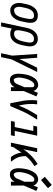

<svg xmlns="http://www.w3.org/2000/svg" viewBox="1306 -2124 1006 3658"><g transform="rotate(90 1809.0 -295.0)"><path d="M275.9 -512.2Q415 -512.2 415 -369.6Q415 -329.6 404.3 -283.7L386.7 -200.7Q366.7 -105.5 313.7 -46.6Q260.7 12.2 180.7 12.2H171.9Q111.3 12.2 73.7 -34.9Q36.1 -82 36.1 -155.3Q36.1 -183.6 43 -216.3L60.5 -299.3Q81.1 -393.6 134 -452.9Q187 -512.2 267.1 -512.2ZM341.8 -369.6Q341.8 -388.7 337.9 -402.1Q334 -415.5 328.4 -422.6Q322.8 -429.7 313 -433.6Q303.2 -437.5 295.7 -438.2Q288.1 -439 275.9 -439H267.1Q238.3 -439 214.4 -425Q190.4 -411.1 174.6 -387.2Q158.7 -363.3 148.4 -337.9Q138.2 -312.5 131.8 -283.7L114.3 -200.7Q109.4 -177.7 109.4 -155.3Q109.4 -113.8 126.2 -87.4Q143.1 -61 171.9 -61H180.7Q209.5 -61 233.2 -74.7Q256.8 -88.4 272.7 -112.1Q288.6 -135.7 298.8 -161.4Q309.1 -187 315.4 -216.3L333 -299.3Q341.8 -340.3 341.8 -369.6Z M630.9 12.2H622.1Q560.1 12.2 525.4 -18.6L481.9 187.5H407.2L510.7 -299.3Q530.8 -394.5 584 -453.4Q637.2 -512.2 717.3 -512.2H726.1Q752.9 -512.2 776.6 -503.9Q800.3 -495.6 820.3 -478.5Q840.3 -461.4 852.1 -431.2Q863.8 -400.9 863.8 -360.8Q863.8 -328.6 854.5 -283.7L836.9 -200.7Q816.4 -106 763.7 -46.9Q710.9 12.2 630.9 12.2ZM556.2 -131.8Q556.2 -107.9 561.8 -92.5Q567.4 -77.1 578.4 -70.8Q589.4 -64.5 598.6 -62.7Q607.9 -61 622.1 -61H630.9Q659.7 -61 683.3 -75Q707 -88.9 722.9 -112.8Q738.8 -136.7 749 -162.1Q759.3 -187.5 765.6 -216.3L783.2 -299.3Q790.5 -332.5 790.5 -360.8Q790.5 -384.8 785.2 -400.9Q779.8 -417 770 -425Q760.3 -433.1 750 -436Q739.7 -439 726.1 -439H717.3Q688.5 -439 664.6 -425.3Q640.6 -411.6 624.8 -387.9Q608.9 -364.3 598.6 -338.6Q588.4 -313 582 -283.7L564.5 -200.7Q556.2 -160.2 556.2 -131.8Z M993.7 187.5 1040 -23.9 1007.3 -500H1080.6L1104 -162.1L1270 -500H1351.6L1112.3 -14.2L1068.4 187.5Z M1457.5 -148.4Q1457.5 -111.8 1470 -82.8Q1482.4 -53.7 1500.5 -53.7Q1525.9 -53.7 1547.4 -71Q1568.8 -88.4 1577.1 -107.4L1641.6 -257.8V-406.2Q1641.6 -445.8 1599.1 -445.8Q1570.3 -445.8 1543 -414.8Q1515.6 -383.8 1497.6 -337.9Q1479.5 -292 1468.5 -241Q1457.5 -189.9 1457.5 -148.4ZM1641.6 -72.3Q1621.1 -29.8 1584.7 -5.1Q1548.3 19.5 1500.5 19.5Q1448.2 19.5 1416.3 -22.9Q1384.3 -65.4 1384.3 -148.4Q1384.3 -180.7 1388.7 -217.8Q1393.1 -254.9 1402.6 -297.9Q1412.1 -340.8 1429.2 -379.2Q1446.3 -417.5 1469 -449.5Q1491.7 -481.4 1525.4 -500.2Q1559.1 -519 1599.1 -519Q1639.6 -519 1673.6 -489.3Q1707.5 -459.5 1712.4 -426.8L1749.5 -514.2L1816.9 -485.8L1714.4 -243.7L1714.8 0H1641.6Z M1966.3 -485.4Q1960.9 -451.7 1960.9 -396.5Q1960.9 -311.5 1970.7 -255.9L1990.7 -148.9L2041 -265.6Q2075.7 -345.2 2164.6 -487.3L2172.4 -500H2259.3L2226.1 -447.3Q2139.2 -309.1 2107.4 -235.4L2001 12.2H1946.8L1898.4 -242.2Q1887.7 -302.7 1887.7 -396.5Q1887.7 -456.5 1894 -496.1L1894.5 -500H1968.8Z M2557.1 0H2284.7L2300.3 -73.2H2400.9L2475.1 -426.8H2375.5L2391.1 -500H2564.9L2475.1 -73.2H2572.8Z M2772.9 0H2698.2L2804.2 -500H2878.9L2823.2 -236.8Q2930.7 -392.1 3045.4 -469.7L3104 -509.3L3145 -448.7L3090.3 -411.1Q3021.5 -364.3 2955.1 -284.2L2956.5 -239.3Q2958 -190.9 2975.3 -143.8Q2992.7 -96.7 3010.7 -71.3L3061.5 0H2971.7L2952.1 -27.3Q2931.2 -56.6 2912.4 -103.3Q2893.6 -149.9 2886.7 -200.2L2782.2 -45.4Z M3411.1 -573.7 3349.1 -646 3502.9 -778.3 3564.9 -706.1ZM3258.3 -148.4Q3258.3 -111.8 3270.8 -82.8Q3283.2 -53.7 3301.3 -53.7Q3326.7 -53.7 3348.1 -71Q3369.6 -88.4 3377.9 -107.4L3442.4 -257.8V-406.2Q3442.4 -445.8 3399.9 -445.8Q3371.1 -445.8 3343.8 -414.8Q3316.4 -383.8 3298.3 -337.9Q3280.3 -292 3269.3 -241Q3258.3 -189.9 3258.3 -148.4ZM3442.4 -72.3Q3421.9 -29.8 3385.5 -5.1Q3349.1 19.5 3301.3 19.5Q3249 19.5 3217 -22.9Q3185.1 -65.4 3185.1 -148.4Q3185.1 -180.7 3189.5 -217.8Q3193.8 -254.9 3203.4 -297.9Q3212.9 -340.8 3230 -379.2Q3247.1 -417.5 3269.8 -449.5Q3292.5 -481.4 3326.2 -500.2Q3359.9 -519 3399.9 -519Q3440.4 -519 3474.4 -489.3Q3508.3 -459.5 3513.2 -426.8L3550.3 -514.2L3617.7 -485.8L3515.1 -243.7L3515.6 0H3442.4Z"/></g></svg>

Font: Anka/Coder Narrow
Style: Italic
Weight: 400
Width: 3
Italic angle: -12°
Monospace: yes
Version: Version 001.100